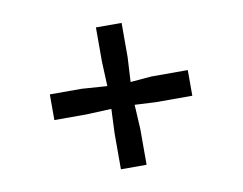

<svg xmlns="http://www.w3.org/2000/svg" viewBox="-58 -603 777 615"><g transform="rotate(-10 330.5 -295.5)"><path d="M106 -256.8V-340.3H209.5L292 -334.5L288.6 -414.6V-525.9H372.1V-414.6L367.7 -334.5L436 -340.3H554.7V-256.8H436L367.7 -260.3L372.1 -181.6V-64.5H288.6V-181.6L292 -260.3L209.5 -256.8Z"/></g></svg>

Font: HaufeMerriweather
Style: Regular
Weight: 400
Designer: Eben Sorkin ( eben@eyebytes.com )
Foundry: Eben Sorkin
Version: Version 1.56